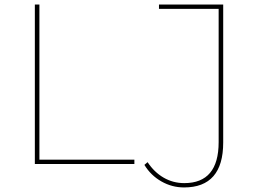

<svg xmlns="http://www.w3.org/2000/svg" viewBox="-20 -720 1127 843"><path d="M133 0V-700H153V-19H570V0ZM788 103Q735 103 688.5 76.5Q642 50 614 4L628 -8Q657 36 698.5 60Q740 84 789 84Q940 84 940 -96V-681H678V-700H960V-94Q960 4 917 53.5Q874 103 788 103Z"/></svg>

Font: Montserrat Alternates Thin
Style: Regular
Weight: 100
Designer: Julieta Ulanovsky
Foundry: Julieta Ulanovsky
Version: Version 9.000